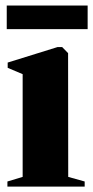

<svg xmlns="http://www.w3.org/2000/svg" viewBox="-20 -692 345 712"><path d="M7.5 0V-19L64 -36V-417L8.5 -440.5V-460L193.5 -517.5H210.5L232.5 -495L233 -36L294 -19V0ZM305 -671.5V-584H5V-671.5Z"/></svg>

Font: Merriweather 144pt Black
Style: Regular
Weight: 900
Version: Version 2.100